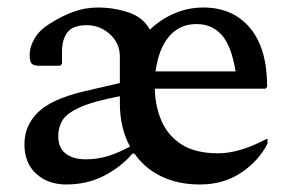

<svg xmlns="http://www.w3.org/2000/svg" viewBox="-20 -481 780 511"><path d="M156 10Q108 10 76.5 -18.5Q45 -47 45 -97Q45 -146 80.5 -181.5Q116 -217 204 -238L299 -260V-330Q299 -366 272.5 -390Q246 -414 211 -414Q174 -414 159.5 -395Q145 -376 145 -343V-311L140 -306H85Q70 -306 64.5 -311.5Q59 -317 59 -335Q59 -357 72.5 -379.5Q86 -402 114 -419Q144 -438 175 -449.5Q206 -461 241 -461Q283 -461 322 -448Q361 -435 379 -402Q408 -430 444.5 -445.5Q481 -461 521 -461Q600 -461 645.5 -406.5Q691 -352 691 -250L687 -245H392Q393 -199 409.5 -160Q426 -121 462.5 -97Q499 -73 561 -73Q589 -73 621 -82.5Q653 -92 689 -111H692V-99Q669 -53 622 -21.5Q575 10 512 10Q454 10 409.5 -11.5Q365 -33 338 -72H332Q304 -38 258.5 -14Q213 10 156 10ZM503 -417Q458 -417 430 -384Q402 -351 394 -291H607Q596 -359 570 -388Q544 -417 503 -417ZM135 -119Q135 -88 154.5 -72.5Q174 -57 208 -57Q240 -57 268.5 -66Q297 -75 326 -91Q299 -140 299 -207V-225Q227 -211 192 -195Q157 -179 146 -160.5Q135 -142 135 -119Z"/></svg>

Font: Spectral Medium
Style: Regular
Weight: 500
Designer: Jean-Baptiste Levee
Foundry: Production Type
Version: Version 2.001